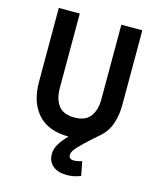

<svg xmlns="http://www.w3.org/2000/svg" viewBox="-130 -773 907 1088"><g transform="rotate(15 323.0 -228.5)"><path d="M447 207Q406 223 366 223Q314 223 284 198Q254 173 254 130Q254 101 270 72.5Q286 44 320 10Q198 9 138 -60Q78 -129 78 -244V-680H201V-244Q201 -178 230 -140.5Q259 -103 323 -103Q387 -103 416 -140.5Q445 -178 445 -244V-680H568V-244Q568 -183 551.5 -133.5Q535 -84 500 -52Q442 -1 410.5 29Q379 59 366.5 76.5Q354 94 354 108Q354 133 384 133Q404 133 431 124Z"/></g></svg>

Font: Inria Sans
Style: Bold
Weight: 700
Designer: Black Foundry Team
Foundry: Black Foundry
Version: Version 1.2; ttfautohint (v1.8.3)